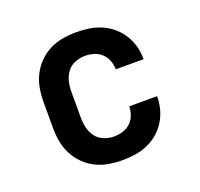

<svg xmlns="http://www.w3.org/2000/svg" viewBox="-101 -650 802 770"><g transform="rotate(-20 300.0 -265.0)"><path d="M298 8Q268 8 239 3Q210 -2 184 -15Q158 -28 137 -49Q116 -70 102.5 -96.5Q89 -123 84 -152Q79 -181 79 -210V-320Q79 -349 84 -378Q89 -407 102.5 -433.5Q116 -460 137 -481Q158 -502 184 -515Q210 -528 239 -533Q268 -538 298 -538Q325 -538 352 -534Q379 -530 404.5 -519Q430 -508 451 -490Q472 -472 486.5 -448.5Q501 -425 508 -398.5Q515 -372 515 -344Q515 -344 515 -344Q515 -344 515 -344H396Q396 -344 396 -344Q396 -344 396 -344Q396 -363 389 -381.5Q382 -400 368 -413Q354 -426 335.5 -431.5Q317 -437 298 -437Q276 -437 255 -428.5Q234 -420 221 -402.5Q208 -385 203 -363.5Q198 -342 198 -320V-210Q198 -188 203 -166.5Q208 -145 221 -127.5Q234 -110 255 -101.5Q276 -93 298 -93Q317 -93 335.5 -98.5Q354 -104 368 -117Q382 -130 389 -148.5Q396 -167 396 -186Q396 -186 396 -186Q396 -186 396 -186H515Q515 -186 515 -186Q515 -186 515 -186Q515 -158 508 -131.5Q501 -105 486.5 -81.5Q472 -58 451 -40Q430 -22 404.5 -11Q379 0 352 4Q325 8 298 8Z"/></g></svg>

Font: Iosevka Slab Extended
Style: Bold
Weight: 700
Width: 7
Monospace: yes
Designer: Belleve Invis
Foundry: Belleve Invis
Version: Version 11.1.0; ttfautohint (v1.8.3)